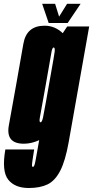

<svg xmlns="http://www.w3.org/2000/svg" viewBox="-73 -736 478 986"><path d="M75 229.5Q132.5 229.5 171 211Q209.5 192.5 236 141.5Q262.5 90.5 279.5 -5L385 -600H272L216.5 -516L126 -4Q108 102 104.2 111.5Q100.5 121 96 121Q91.5 121 91.2 113.8Q91 106.5 94.2 85Q97.5 63.5 102.5 31.5H-45.5Q-65 143 -31 186.2Q3 229.5 75 229.5ZM49 2Q103.5 2 158.5 -33Q213.5 -68 229.5 -159.5L163.5 -216Q153 -156 147.8 -132Q142.5 -108 135 -108Q127 -108 132.2 -135Q137.5 -162 162 -301Q186.5 -438.5 190.8 -465.2Q195 -492 202.5 -492Q210.5 -492 207.5 -468.8Q204.5 -445.5 194.5 -387.5L277.5 -432Q293 -522.5 251.8 -563.2Q210.5 -604 156 -604Q63 -604 47 -511Q31 -418 10 -301Q-11.5 -184 -27.8 -91Q-44 2 49 2ZM177 -618H274.5L341 -716.5H271.5L230.5 -650.5L210 -716.5H143.5Z"/></svg>

Font: Anybody UltraCondensed ExtraBold
Style: Italic
Weight: 800
Width: 1
Italic angle: -10°
Version: Version 1.113;gftools[0.9.25]